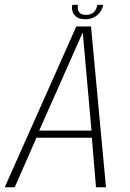

<svg xmlns="http://www.w3.org/2000/svg" viewBox="-45 -788 548 808"><path d="M-25 0H17L108.5 -208.5H341.5L359 0H401L338 -676.5H276ZM120 -238.5 302 -649H303.5L340 -238.5ZM312.5 -707Q335 -707 351 -715.5Q367 -724 376.8 -737.8Q386.5 -751.5 389 -767.5H364.5Q362.5 -755.5 357.2 -746Q352 -736.5 342 -731Q332 -725.5 316 -725.5Q302 -725.5 294 -731.2Q286 -737 283.5 -746.2Q281 -755.5 283 -767.5H259Q256 -751.5 261 -737.8Q266 -724 279 -715.5Q292 -707 312.5 -707Z"/></svg>

Font: Anybody SemiCondensed ExtraLight
Style: Italic
Weight: 250
Width: 4
Italic angle: -10°
Version: Version 1.113;gftools[0.9.25]